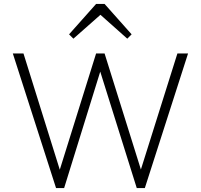

<svg xmlns="http://www.w3.org/2000/svg" viewBox="-20 -953 1018 973"><path d="M264 0 45 -682H99L283 -93L467 -682H510L694 -94L879 -682H933L714 0H673L488 -590L305 0ZM352 -757 330 -779 467 -933H510L647 -779L625 -757L489 -878Z"/></svg>

Font: Outfit ExtraLight
Style: Regular
Weight: 200
Designer: Rodrigo Fuenzalida
Foundry: fragTYPE
Version: Version 1.100; ttfautohint (v1.8.4.7-5d5b);gftools[0.9.27]